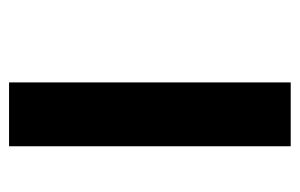

<svg xmlns="http://www.w3.org/2000/svg" viewBox="-139 -523 662 424"><g transform="rotate(90 192.0 -311.0)"><path d="M162 -622V0H303V-622Z"/></g></svg>

Font: Noto Sans Devanagari UI Condensed ExtraBold
Style: Regular
Weight: 800
Width: 3
Designer: Jelle Bosma - Monotype Design Team
Foundry: Monotype Imaging Inc.
Version: Version 2.004